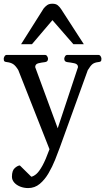

<svg xmlns="http://www.w3.org/2000/svg" viewBox="-29 -776 557 1016"><path d="M120.1 219.2Q97.2 219.2 77.4 211.2Q57.6 203.1 45.9 189.5Q34.2 175.8 34.2 159.2Q34.2 126 49.8 112.8Q65.4 99.6 76.2 99.6L136.7 159.2Q149.4 156.7 163.8 144.3Q178.2 131.8 195.3 101.1Q212.4 70.3 232.9 13.7L67.9 -404.8Q53.2 -429.2 39.8 -437.3Q26.4 -445.3 8.3 -447.3Q-2 -448.2 -5.6 -451.4Q-9.3 -454.6 -9.3 -465.3Q-9.3 -470.7 -5.1 -478Q-1 -485.4 6.8 -485.4H208.5Q216.8 -485.4 220.9 -478Q225.1 -470.7 225.1 -465.3Q225.1 -449.2 209 -447.3Q190.9 -445.3 174.1 -441.2Q157.2 -437 157.2 -420.9L276.4 -97.2L383.8 -420.9Q383.8 -437 364.5 -441.2Q345.2 -445.3 327.1 -447.3Q311 -449.2 311 -465.3Q311 -470.7 315.2 -478Q319.3 -485.4 327.6 -485.4H491.2Q499.5 -485.4 503.7 -478Q507.8 -470.7 507.8 -465.3Q507.8 -454.6 504.2 -451.4Q500.5 -448.2 490.2 -447.3Q472.2 -445.3 461.2 -437.3Q450.2 -429.2 435.5 -404.8L287.6 4.4Q277.3 32.7 262.7 69.3Q248 106 228 140.4Q208 174.8 181.4 197Q154.8 219.2 120.1 219.2ZM82.5 -542 202.1 -731.4Q210.4 -741.7 220.7 -749Q231 -756.3 248.5 -756.3Q266.6 -756.3 276.9 -747.8Q287.1 -739.3 294.9 -727.1L414.6 -542H359.4L248.5 -669.4L140.1 -542Z"/></svg>

Font: Gelasio
Style: Regular
Weight: 400
Designer: Eben Sorkin
Foundry: Eben Sorkin
Version: Version 1.008